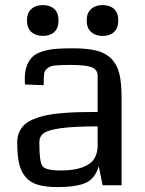

<svg xmlns="http://www.w3.org/2000/svg" viewBox="-20 -745 582 772"><path d="M49.3 0ZM468.8 0H392.6L377 -76.7Q362.3 -26.4 324 -9.5Q285.6 7.3 211.9 7.3Q163.1 7.3 131.8 -2.2Q100.6 -11.7 82 -34.2Q63.5 -56.6 56.4 -89.1Q49.3 -121.6 49.3 -172.9Q49.3 -195.8 57.4 -213.9Q65.4 -231.9 79.3 -244.6Q93.3 -257.3 116.5 -266.6Q139.6 -275.9 164.6 -281.2Q189.5 -286.6 224.9 -289.8Q260.3 -293 293.9 -293.9Q327.6 -294.9 372.6 -294.9V-439.9Q372.6 -464.8 349.1 -474.4Q325.7 -483.9 265.6 -483.9Q223.6 -483.9 202.6 -481.9Q181.6 -480 170.7 -470.5Q159.7 -460.9 158 -451.7Q156.2 -442.4 155.8 -417Q155.3 -407.7 155.3 -402.3L80.6 -405.3Q79.6 -413.1 79.6 -428.2Q79.6 -460.9 89.1 -483.6Q98.6 -506.3 113.8 -519.3Q128.9 -532.2 155.3 -539.6Q181.6 -546.9 207.5 -548.8Q233.4 -550.8 272 -550.8Q330.6 -550.8 367.2 -541.7Q403.8 -532.7 427.2 -509.3Q450.7 -485.8 459.7 -449.5Q468.8 -413.1 468.8 -354.5ZM372.6 -153.3V-236.8Q276.4 -236.8 224.6 -229.5Q172.9 -222.2 155.5 -209.2Q138.2 -196.3 138.2 -172.9Q138.2 -171.9 138.2 -169.9Q138.2 -95.7 150.4 -77.6Q162.6 -59.6 225.1 -59.6Q278.3 -59.6 311.5 -72.3Q344.7 -85 357.7 -104.7Q370.6 -124.5 372.6 -153.3ZM346.2 -616.5Q328.6 -632.3 328.6 -662.6Q328.6 -692.9 346.2 -708.7Q363.8 -724.6 392.6 -724.6Q421.4 -724.6 438.5 -709Q455.6 -693.4 455.6 -662.6Q455.6 -631.8 438.5 -616.2Q421.4 -600.6 392.6 -600.6Q363.8 -600.6 346.2 -616.5ZM106 -616.5Q88.4 -632.3 88.4 -662.6Q88.4 -692.9 106 -708.7Q123.5 -724.6 152.3 -724.6Q181.2 -724.6 198.2 -709Q215.3 -693.4 215.3 -662.6Q215.3 -631.8 198.2 -616.2Q181.2 -600.6 152.3 -600.6Q123.5 -600.6 106 -616.5Z"/></svg>

Font: Coda
Style: Regular
Weight: 400
Designer: vernon adams
Foundry: vernon adams
Version: Version 2.000; ttfautohint (v0.8) -r 50 -G 200 -x